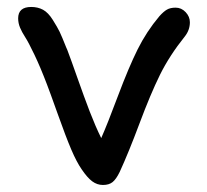

<svg xmlns="http://www.w3.org/2000/svg" viewBox="-20 -522 595 552"><path d="M275.9 9.8Q259.3 9.8 245.1 -0.7Q231 -11.2 214.8 -35.2Q200.2 -56.2 184.8 -92.3Q169.4 -128.4 145.8 -194.8Q122.1 -261.2 115.2 -278.8Q96.7 -327.6 79.1 -364.5Q61.5 -401.4 52.2 -415.5Q43 -429.7 37.6 -442.6Q32.2 -455.6 32.2 -469.2Q32.2 -502 69.8 -502Q88.9 -502 103.8 -493.9Q118.7 -485.8 131.8 -464.8Q145 -443.8 151.4 -430.7Q157.7 -417.5 170.9 -384.3Q171.9 -382.3 172.4 -381.1Q172.9 -379.9 173.6 -378.2Q174.3 -376.5 174.8 -375Q184.1 -350.6 202.9 -297.1Q221.7 -243.7 238 -201.2Q254.4 -158.7 271 -125Q288.6 -164.6 319.3 -246.6Q350.1 -328.6 375.7 -380.1Q401.4 -431.6 438 -475.1Q450.2 -488.8 460 -494.4Q469.7 -500 484.9 -500Q501.5 -500 513.7 -487.1Q525.9 -474.1 525.9 -458Q525.9 -435.5 511.2 -417Q467.3 -362.3 439.9 -306.9Q412.6 -251.5 381.1 -167.2Q349.6 -83 324.2 -27.8Q314 -6.8 303.7 1.5Q293.5 9.8 275.9 9.8Z"/></svg>

Font: Shantell Sans Normal
Style: Regular
Weight: 400
Designer: Stephen Nixon, Anya Danilova, Shantell Martin
Foundry: Arrow Type
Version: Version 1.006;[559af2be0]